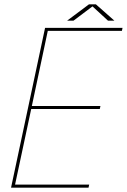

<svg xmlns="http://www.w3.org/2000/svg" viewBox="-20 -866 586 886"><path d="M193.5 -723.5 202 -730.5 125.5 -370 120 -377H443.5L440.5 -363H117L125.5 -370L48 -7L42.5 -14H391.5L388.5 0H31L188 -737.5H545.5L542.5 -723.5ZM289.5 -770.5 390.5 -846H422.5L508 -770.5H478.5L402.5 -840.5H412L319 -770.5Z"/></svg>

Font: Epilogue Thin
Style: Italic
Weight: 250
Italic angle: -12°
Designer: Tyler Finck
Foundry: Etcetera Type Co
Version: Version 2.112